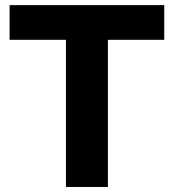

<svg xmlns="http://www.w3.org/2000/svg" viewBox="-20 -742 689 762"><path d="M408.2 0H241.7V-584H18.1V-721.7H631.8V-584H408.2Z"/></svg>

Font: Estedad-FD ExtraBold
Style: Regular
Weight: 800
Designer: Amin Abedi
Version: Version 7.3